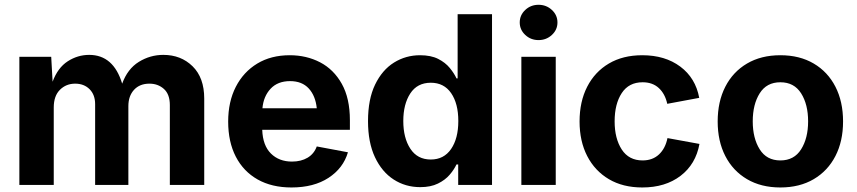

<svg xmlns="http://www.w3.org/2000/svg" viewBox="-20 -788 3651 818"><path d="M62.5 0V-545.9H198.2L204.1 -439.9Q226.1 -499.5 268.6 -526.9Q311 -554.2 359.9 -554.2Q463.4 -554.2 500.5 -431.6Q523.4 -494.6 571.5 -524.4Q619.6 -554.2 675.8 -554.2Q751 -554.2 800.5 -505.6Q850.1 -457 850.1 -368.2V0H703.6V-340.3Q703.6 -386.2 678.5 -408.9Q653.3 -431.6 616.7 -431.6Q575.2 -431.6 551 -405.3Q526.9 -378.9 526.9 -335.9V0H385.3V-344.2Q385.3 -384.3 361.6 -408Q337.9 -431.6 300.3 -431.6Q261.7 -431.6 235.4 -405.5Q209 -379.4 209 -330.1V0Z M1221.7 10.7Q1138.2 10.7 1077.6 -23.4Q1017.1 -57.6 984.6 -120.6Q952.1 -183.6 952.1 -270Q952.1 -354.5 984.6 -418Q1017.1 -481.4 1075.9 -517.1Q1134.8 -552.7 1214.4 -552.7Q1285.6 -552.7 1343.8 -522.5Q1401.9 -492.2 1436.3 -430.7Q1470.7 -369.1 1470.7 -275.9V-234.9H1097.2Q1099.6 -168 1134.3 -133.8Q1168.9 -99.6 1224.1 -99.6Q1262.7 -99.6 1290.3 -116Q1317.9 -132.3 1329.6 -164.1L1462.4 -139.2Q1442.4 -71.3 1379.6 -30.3Q1316.9 10.7 1221.7 10.7ZM1098.1 -326.7H1329.6Q1324.2 -379.9 1295.4 -411.1Q1266.6 -442.4 1215.8 -442.4Q1163.1 -442.4 1132.8 -409.9Q1102.5 -377.4 1098.1 -326.7Z M1770.5 9.3Q1707.5 9.3 1657.2 -23.2Q1606.9 -55.7 1577.4 -118.4Q1547.9 -181.2 1547.9 -272Q1547.9 -365.2 1578.1 -427.7Q1608.4 -490.2 1658.7 -521.5Q1709 -552.7 1769.5 -552.7Q1815.9 -552.7 1846.7 -537.1Q1877.4 -521.5 1896.2 -498.5Q1915 -475.6 1924.8 -454.1H1929.7V-727.5H2076.2V0H1932.1V-87.4H1924.8Q1914.6 -65.4 1895.5 -43.2Q1876.5 -21 1845.7 -5.9Q1814.9 9.3 1770.5 9.3ZM1815.4 -108.4Q1871.1 -108.4 1901.9 -153.3Q1932.6 -198.2 1932.6 -272.5Q1932.6 -346.7 1902.1 -391.1Q1871.6 -435.5 1815.4 -435.5Q1757.8 -435.5 1728 -389.9Q1698.2 -344.2 1698.2 -272.5Q1698.2 -200.2 1728.3 -154.3Q1758.3 -108.4 1815.4 -108.4Z M2201.2 0V-545.9H2347.7V0ZM2274.4 -617.2Q2241.2 -617.2 2217.8 -639.2Q2194.3 -661.1 2194.3 -692.4Q2194.3 -723.6 2217.8 -745.6Q2241.2 -767.6 2274.4 -767.6Q2307.6 -767.6 2331.3 -745.6Q2355 -723.6 2355 -692.4Q2355 -661.1 2331.3 -639.2Q2307.6 -617.2 2274.4 -617.2Z M2716.3 10.7Q2633.8 10.7 2574 -24.7Q2514.2 -60.1 2481.7 -123.3Q2449.2 -186.5 2449.2 -270.5Q2449.2 -355 2481.7 -418.5Q2514.2 -481.9 2574 -517.3Q2633.8 -552.7 2716.3 -552.7Q2813.5 -552.7 2878.4 -504.2Q2943.4 -455.6 2959 -371.1L2822.8 -345.7Q2813.5 -388.2 2786.9 -412.8Q2760.3 -437.5 2717.8 -437.5Q2659.2 -437.5 2628.9 -391.4Q2598.6 -345.2 2598.6 -271Q2598.6 -197.8 2628.9 -151.1Q2659.2 -104.5 2717.8 -104.5Q2760.3 -104.5 2787.6 -130.1Q2814.9 -155.8 2823.7 -199.7L2960 -174.8Q2944.3 -88.4 2879.4 -38.8Q2814.5 10.7 2716.3 10.7Z M3304.7 10.7Q3222.7 10.7 3162.6 -24.7Q3102.5 -60.1 3070.1 -123.3Q3037.6 -186.5 3037.6 -270.5Q3037.6 -355 3070.1 -418.5Q3102.5 -481.9 3162.6 -517.3Q3222.7 -552.7 3304.7 -552.7Q3386.7 -552.7 3446.8 -517.3Q3506.8 -481.9 3539.3 -418.5Q3571.8 -355 3571.8 -270.5Q3571.8 -186.5 3539.3 -123.3Q3506.8 -60.1 3446.8 -24.7Q3386.7 10.7 3304.7 10.7ZM3304.7 -104.5Q3363.3 -104.5 3393.1 -151.9Q3422.9 -199.2 3422.9 -271Q3422.9 -343.3 3393.1 -390.4Q3363.3 -437.5 3304.7 -437.5Q3246.1 -437.5 3216.6 -390.4Q3187 -343.3 3187 -271Q3187 -199.2 3216.6 -151.9Q3246.1 -104.5 3304.7 -104.5Z"/></svg>

Font: Inter
Style: Bold
Weight: 700
Designer: Rasmus Andersson
Foundry: rsms
Version: Version 4.001;git-9221beed3